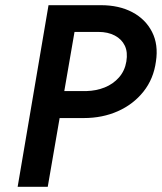

<svg xmlns="http://www.w3.org/2000/svg" viewBox="-20 -720 624 740"><path d="M167 -700 48 0H164L285 -700ZM218 -597H359Q396 -597 422.5 -583Q449 -569 461 -544Q473 -519 467 -483Q461 -447 438.5 -421.5Q416 -396 383.5 -383Q351 -370 313 -369H179L161 -265H303Q375 -265 434.5 -291.5Q494 -318 533 -367Q572 -416 581 -483Q591 -548 566 -597Q541 -646 490 -673Q439 -700 369 -700H236Z"/></svg>

Font: Jost Medium
Style: Italic
Weight: 500
Italic angle: -5°
Version: Version 3.710